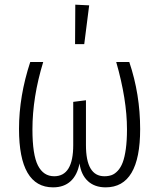

<svg xmlns="http://www.w3.org/2000/svg" viewBox="-20 -787 678 818"><path d="M300.8 -767.1 359.9 -764.2 338.9 -599.1H299.8ZM530.8 -522.9Q577.1 -385.7 577.1 -236.8Q577.1 11.2 430.2 11.2Q383.3 11.2 354.5 -15.4Q325.7 -42 318.8 -90.8Q309.6 -41.5 281 -15.1Q252.4 11.2 206.1 11.2Q61 11.2 61 -237.8Q61 -377.4 108.9 -522.9H164.1Q118.2 -373 118.2 -235.8Q118.2 -127.9 141.6 -82Q165 -36.1 210.9 -36.1Q292 -36.1 292 -168.9V-353L346.2 -359.9V-168.9Q346.2 -36.1 424.8 -36.1Q441.9 -36.1 455.6 -41Q469.2 -45.9 481.9 -59.6Q494.6 -73.2 502.9 -95.2Q511.2 -117.2 516.1 -152.6Q521 -188 521 -235.8Q521 -362.8 475.1 -522.9Z"/></svg>

Font: Fira Sans Compressed Light
Style: Regular
Weight: 300
Width: 1
Designer: Carrois Corporate & Edenspiekermann AG
Foundry: Carrois Corporate GbR & Edenspiekermann AG
Version: Version 4.203;PS 004.203;hotconv 1.0.88;makeotf.lib2.5.64775